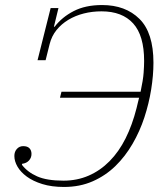

<svg xmlns="http://www.w3.org/2000/svg" viewBox="-20 -730 664 762"><path d="M234 12Q185 12 148 0.5Q111 -11 86.5 -29Q62 -47 49.5 -68.5Q37 -90 37 -111Q37 -128 47 -139Q57 -150 72 -150Q89 -150 97 -141.5Q105 -133 105 -119Q105 -104 95 -93Q85 -82 68 -80L67 -76Q89 -47 127.5 -30Q166 -13 232 -13Q286 -13 332 -33Q378 -53 415 -90.5Q452 -128 478.5 -181Q505 -234 522 -301Q524 -310 527 -322Q530 -334 532 -342H218L224 -366H538Q548 -413 550 -441Q552 -469 552 -488Q552 -589 508.5 -637Q465 -685 383 -685Q346 -685 312.5 -676.5Q279 -668 251.5 -651.5Q224 -635 204.5 -611Q185 -587 177 -555L161 -491H129L181 -698H212L194 -624H197Q226 -662 272.5 -686Q319 -710 385 -710Q478 -710 533.5 -655Q589 -600 589 -481Q589 -431 580 -375Q571 -319 553 -264Q535 -209 506 -159Q477 -109 438 -71Q399 -33 348 -10.5Q297 12 234 12Z"/></svg>

Font: IBM Plex Serif ExtraLight
Style: Italic
Weight: 200
Italic angle: -14°
Designer: Mike Abbink, Paul van der Laan, Pieter van Rosmalen
Foundry: Bold Monday
Version: Version 2.5